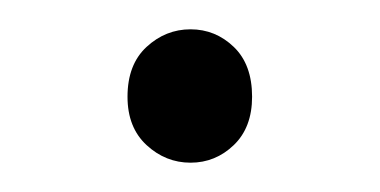

<svg xmlns="http://www.w3.org/2000/svg" viewBox="-20 -99 259 131"><path d="M110 12Q93 12 80 0Q67 -12 67 -33Q67 -55 80 -67Q93 -79 110 -79Q127 -79 139.5 -67Q152 -55 152 -33Q152 -12 139.5 0Q127 12 110 12Z"/></svg>

Font: hySource Sans Pro Light
Style: Regular
Weight: 300
Designer: Paul D. Hunt
Foundry: Adobe Systems Incorporated
Version: Version 2.021;PS 2.000;hotconv 1.0.86;makeotf.lib2.5.63406